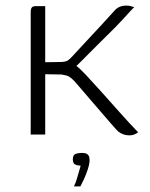

<svg xmlns="http://www.w3.org/2000/svg" viewBox="-20 -482 536 688"><path d="M443 3Q432 3 422 -0.5Q412 -4 402 -12Q396 -18 380.5 -36Q365 -54 345 -77Q325 -100 304.5 -124Q284 -148 268.5 -166Q253 -184 246 -192Q235 -203 227.5 -207.5Q220 -212 201 -215L142 -216V0H90V-439Q90 -446 91.5 -450.5Q93 -455 96.5 -457.5Q100 -460 108 -460Q117 -460 125.5 -460Q134 -460 142 -460Q142 -446 142 -418.5Q142 -391 142 -359.5Q142 -328 142 -300.5Q142 -273 142 -259L202 -260Q217 -261 224 -266Q231 -271 240 -281Q265 -308 290.5 -335.5Q316 -363 343 -392Q370 -421 395 -449Q403 -456 412.5 -459Q422 -462 433 -462Q442 -462 449 -460Q456 -458 461 -456Q459 -455 447 -442Q435 -429 419.5 -412Q404 -395 392 -383Q368 -359 342.5 -334Q317 -309 293 -284.5Q269 -260 248 -240L252 -247Q263 -240 286.5 -215Q310 -190 341.5 -155Q373 -120 407.5 -81Q442 -42 475 -8Q473 -6 468.5 -3.5Q464 -1 458 1Q452 3 443 3ZM245 186Q252 171 256 157Q260 143 263.5 131Q267 119 269 112Q267 112 266 111.5Q265 111 263 111Q256 111 248.5 107Q241 103 241 89Q241 74 250 70Q259 66 275 66Q283 66 288.5 68Q294 70 297.5 75.5Q301 81 301 91Q301 105 294.5 125Q288 145 280 162Q272 179 268 186Z"/></svg>

Font: Genos Light
Style: Regular
Weight: 300
Designer: Robert E. Leuschke
Foundry: Robert E. Leuschke
Version: Version 1.010